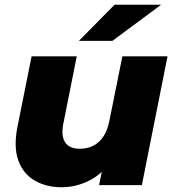

<svg xmlns="http://www.w3.org/2000/svg" viewBox="-20 -779 732 808"><path d="M240 9Q174 9 125.5 -19.5Q77 -48 57 -104Q37 -160 53 -243L113 -542H303L247 -261Q236 -209 253.5 -181Q271 -153 316 -153Q364 -153 396.5 -182.5Q429 -212 441 -274L495 -542H685L577 0H397L428 -153L452 -109Q413 -48 356.5 -19.5Q300 9 240 9ZM312 -607 462 -759H658L453 -607Z"/></svg>

Font: Montserrat Thin ExtraBold
Style: Italic
Weight: 800
Italic angle: -11.3°
Version: Version 9.000